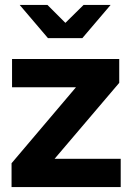

<svg xmlns="http://www.w3.org/2000/svg" viewBox="-20 -761 539 781"><path d="M27 0V-97L289 -406H29V-521H465V-424L202 -115H471V0ZM173 -741 246 -668 320 -741H430L315 -606H175L60 -741Z"/></svg>

Font: Red Hat Display ExtraBold
Style: Regular
Weight: 800
Designer: Pentagram, MCKL
Foundry: Pentagram, MCKL
Version: Version 1.023